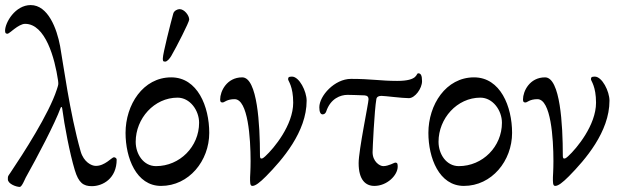

<svg xmlns="http://www.w3.org/2000/svg" viewBox="-30 -719 2458 757"><path d="M347 -65C331 -65 300 -80 288 -122C245 -273 219 -471 207 -537C194 -607 159 -699 91 -699C30 -699 -10 -630 -10 -598C-10 -588 -7 -586 0 -586C7 -586 43 -625 69 -625C149 -625 186 -490 199 -401C201 -385 200 -385 194 -366C163 -270 62 -114 11 -38C1 -23 1 -26 1 -12C1 6 34 18 48 18C56 18 68 -12 71 -18C117 -100 187 -233 209 -294C211 -299 214 -298 215 -293C224 -224 245 -114 265 -48C280 2 299 15 332 15C375 15 430 -15 430 -90C430 -95 424 -99 419 -99C411 -99 383 -64 347 -65Z M645 -498C666 -534 716 -632 716 -642C716 -658 697 -683 678 -683C670 -683 656 -677 653 -665C643 -629 612 -507 612 -489C612 -480 612 -476 621 -476C629 -476 639 -488 645 -498ZM755 -235C755 -141 679 -64 585 -64C536 -64 505 -111 505 -160C505 -252 578 -334 670 -334C719 -334 755 -284 755 -235ZM605 14C715 14 795 -85 795 -195C795 -299 749 -414 645 -414C534 -414 465 -306 465 -195C465 -97 507 14 605 14Z M995 -107C995 -226 985 -414 925 -414C864 -414 838 -359 838 -327C838 -317 841 -315 848 -315C855 -315 864 -328 895 -328C948 -328 958 -174 958 -84C958 -49 956 -23 956 -20C956 -1 955 14 965 14C977 14 994 1 1019 -24C1083 -89 1179 -199 1179 -322C1179 -359 1150 -417 1121 -417C1107 -417 1106 -413 1106 -406C1106 -400 1126 -379 1126 -314C1126 -226 1050 -134 1016 -103C1006 -94 1004 -94 1000 -94C995 -94 995 -102 995 -107Z M1619 -430C1609 -430 1621 -400 1536 -400C1470 -400 1435 -408 1354 -408C1289 -408 1229 -341 1229 -296C1229 -277 1234 -268 1242 -268C1250 -268 1254 -274 1256 -279C1273 -331 1313 -345 1340 -345C1340 -345 1392 -344 1407 -343C1417 -342 1423 -339 1423 -327C1423 -313 1384 -126 1384 -76C1384 -9 1412 14 1446 14C1496 14 1538 -28 1538 -62C1538 -73 1537 -78 1528 -78C1525 -78 1502 -64 1481 -64C1467 -64 1439 -82 1439 -119C1439 -130 1446 -284 1454 -329C1456 -338 1464 -341 1474 -341C1488 -341 1555 -332 1582 -332C1606 -332 1634 -370 1634 -399C1634 -422 1629 -430 1619 -430Z M1949 -235C1949 -141 1873 -64 1779 -64C1730 -64 1699 -111 1699 -160C1699 -252 1772 -334 1864 -334C1913 -334 1949 -284 1949 -235ZM1799 14C1909 14 1989 -85 1989 -195C1989 -299 1943 -414 1839 -414C1728 -414 1659 -306 1659 -195C1659 -97 1701 14 1799 14Z M2189 -107C2189 -226 2179 -414 2119 -414C2058 -414 2032 -359 2032 -327C2032 -317 2035 -315 2042 -315C2049 -315 2058 -328 2089 -328C2142 -328 2152 -174 2152 -84C2152 -49 2150 -23 2150 -20C2150 -1 2149 14 2159 14C2171 14 2188 1 2213 -24C2277 -89 2373 -199 2373 -322C2373 -359 2344 -417 2315 -417C2301 -417 2300 -413 2300 -406C2300 -400 2320 -379 2320 -314C2320 -226 2244 -134 2210 -103C2200 -94 2198 -94 2194 -94C2189 -94 2189 -102 2189 -107Z"/></svg>

Font: EB Garamond 12
Style: Regular
Weight: 400
Version: Version 0.016+